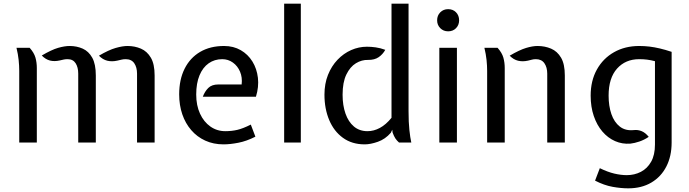

<svg xmlns="http://www.w3.org/2000/svg" viewBox="-20 -778 3761 1048"><path d="M728 0V-376Q728 -410.5 712.8 -432.8Q697.5 -455 666 -455Q654 -455 643.8 -452.5Q633.5 -450 620 -447Q591 -440.5 566 -446.5Q541 -452.5 520 -474Q573.5 -505.5 611.2 -516.2Q649 -527 676 -527Q715.5 -527 749.2 -512.5Q783 -498 803.5 -463Q824 -428 824 -366V0ZM85 0V-391Q85 -419 81.8 -450.5Q78.5 -482 70 -517H142Q166 -490 173.5 -463.5Q181 -437 181 -407V0ZM407 0V-376Q407 -410.5 392.8 -432.8Q378.5 -455 349 -455Q337 -455 328 -453Q319 -451 306 -448Q277 -441.5 253 -447.5Q229 -453.5 208 -475Q261.5 -506.5 297.2 -516.8Q333 -527 360 -527Q399 -527 431.5 -512.5Q464 -498 483.5 -463Q503 -428 503 -366V0Z M1200 10Q1145 10 1100.2 -10.5Q1055.5 -31 1023.8 -67.8Q992 -104.5 975 -154.2Q958 -204 958 -263Q958 -344 987.8 -403.2Q1017.5 -462.5 1072.5 -494.8Q1127.5 -527 1203 -527Q1254.5 -527 1294 -504.2Q1333.5 -481.5 1357.8 -442.2Q1382 -403 1387.8 -353.2Q1393.5 -303.5 1377 -250H1087Q1097.5 -278.5 1116.8 -297.8Q1136 -317 1172 -317H1299Q1303.5 -355.5 1290.2 -386.8Q1277 -418 1251.2 -436.5Q1225.5 -455 1193 -455Q1151 -455 1119 -432.5Q1087 -410 1069 -366.8Q1051 -323.5 1051 -262Q1051 -202.5 1071.8 -157.5Q1092.5 -112.5 1128.5 -87.2Q1164.5 -62 1210 -62Q1244.5 -62 1275.5 -69.2Q1306.5 -76.5 1349 -98L1374 -32Q1326 -7.5 1281 1.2Q1236 10 1200 10Z M1531 0V-758H1622V0Z M1971 10Q1901 10 1851.8 -25.8Q1802.5 -61.5 1776.8 -123Q1751 -184.5 1751 -261Q1751 -321 1770.2 -369.2Q1789.5 -417.5 1822.5 -452Q1855.5 -486.5 1897 -504.8Q1938.5 -523 1983 -523Q2005.5 -523 2030.8 -519.5Q2056 -516 2083 -506Q2069.5 -481.5 2047 -466Q2024.5 -450.5 1989 -451Q1954.5 -452 1922.8 -432.8Q1891 -413.5 1870.5 -371.2Q1850 -329 1850 -261Q1850 -203 1865.8 -158Q1881.5 -113 1911.8 -87.5Q1942 -62 1986 -62Q2020.5 -62 2053.5 -79.8Q2086.5 -97.5 2117 -135V-758H2210V-171Q2210 -111 2214.5 -68.8Q2219 -26.5 2225 0H2158Q2146 -10.5 2138.2 -22.2Q2130.5 -34 2123 -54L2121 -70L2113 -53Q2082.5 -18 2042.2 -4Q2002 10 1971 10Z M2378 0V-517H2474V0ZM2426 -607Q2400.5 -607 2383.2 -624.2Q2366 -641.5 2366 -667Q2366 -693.5 2383.2 -710.8Q2400.5 -728 2426 -728Q2452.5 -728 2469.2 -710.8Q2486 -693.5 2486 -667Q2486 -641.5 2469.2 -624.2Q2452.5 -607 2426 -607Z M2967 0V-376Q2967 -410.5 2951.5 -432.8Q2936 -455 2905 -455Q2893 -455 2884 -452.5Q2875 -450 2862 -447Q2833 -440.5 2808 -446.5Q2783 -452.5 2762 -474Q2815.5 -505.5 2851.2 -516.2Q2887 -527 2914 -527Q2954 -527 2988 -512.5Q3022 -498 3042.5 -463Q3063 -428 3063 -366V0ZM2639 0V-391Q2639 -419 2635.8 -450.5Q2632.5 -482 2624 -517H2696Q2720 -490 2727.5 -463.5Q2735 -437 2735 -407V0Z M3409 250Q3370 250 3323.8 241.8Q3277.5 233.5 3228 208L3254 140Q3297 161 3333.2 169.5Q3369.5 178 3401 178Q3443 178 3478 160Q3513 142 3534 105Q3555 68 3555 11V-444Q3532 -450 3511.8 -452.5Q3491.5 -455 3469 -455Q3394 -455 3348 -403.5Q3302 -352 3302 -256Q3302 -199.5 3317.2 -155.2Q3332.5 -111 3363.2 -87Q3394 -63 3440 -68Q3462 -70.5 3482.5 -62Q3503 -53.5 3521 -31Q3496.5 -14.5 3470 -5.5Q3443.5 3.5 3421 6Q3376.5 9.5 3337.2 -7.8Q3298 -25 3268 -60Q3238 -95 3221 -145Q3204 -195 3204 -256Q3204 -337.5 3238 -398.5Q3272 -459.5 3331.8 -493.2Q3391.5 -527 3469 -527Q3497 -527 3524.5 -523.8Q3552 -520.5 3581.8 -513.5Q3611.5 -506.5 3646 -495V0Q3646 74.5 3617.2 130.8Q3588.5 187 3535.2 218.5Q3482 250 3409 250Z"/></svg>

Font: Expletus Sans
Style: Regular
Weight: 400
Designer: Jasper de Waard
Foundry: Designtown
Version: Version 7.500